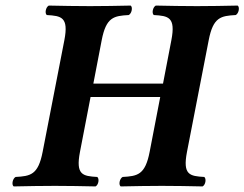

<svg xmlns="http://www.w3.org/2000/svg" viewBox="-20 -667 877 689"><path d="M595 -523 565 -367H315L345 -523C361 -606 389 -610 442 -613C453 -619 457 -641 449 -647C410 -646 341 -645 303 -645C265 -645 193 -646 155 -647C144 -641 140 -619 148 -613C200 -610 227 -606 211 -523L133 -122C117 -39 89 -35 36 -32C25 -26 21 -4 29 2C68 1 139 0 177 0C215 0 285 1 323 2C334 -4 337 -26 329 -32C277 -35 251 -39 267 -122L305 -319H555L517 -122C501 -39 473 -35 420 -32C409 -26 405 -4 413 2C452 1 523 0 561 0C599 0 669 1 707 2C718 -4 721 -26 713 -32C661 -35 635 -39 651 -122L729 -523C745 -606 773 -610 826 -613C837 -619 841 -641 833 -647C794 -646 725 -645 687 -645C649 -645 577 -646 539 -647C528 -641 524 -619 532 -613C584 -610 611 -606 595 -523Z"/></svg>

Font: Libertinus Serif
Style: Bold Italic
Weight: 700
Italic angle: -12°
Designer: Philipp H. Poll, Khaled Hosny
Foundry: Caleb Maclennan
Version: Version 7.050;RELEASE